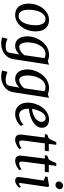

<svg xmlns="http://www.w3.org/2000/svg" viewBox="1069 -1916 1095 3273"><g transform="rotate(90 1616.5 -279.5)"><path d="M41.5 -214.4Q40.5 -258.8 49.6 -302.2Q58.6 -345.7 75.7 -385Q92.8 -424.3 117.7 -457.8Q142.6 -491.2 173.8 -515.6Q205.1 -540 241.7 -554Q278.3 -567.9 319.8 -567.9Q366.7 -567.9 402.6 -552.7Q438.5 -537.6 463.1 -508.8Q487.8 -480 501 -438.2Q514.2 -396.5 515.1 -343.3Q515.6 -298.8 506.8 -255.4Q498 -211.9 481 -172.6Q463.9 -133.3 439 -100.1Q414.1 -66.9 382.8 -42.5Q351.6 -18.1 314.7 -4.2Q277.8 9.8 236.3 9.8Q189.5 9.8 153.6 -5.4Q117.7 -20.5 93.3 -49.1Q68.8 -77.6 55.7 -119.4Q42.5 -161.1 41.5 -214.4ZM253.4 -49.8Q281.2 -49.8 303.7 -62.7Q326.2 -75.7 343.8 -97.9Q361.3 -120.1 374.3 -149.4Q387.2 -178.7 395.3 -211.2Q403.3 -243.7 407 -277.6Q410.6 -311.5 410.2 -342.8Q409.2 -420.4 382.1 -464.1Q355 -507.8 302.2 -507.8Q274.4 -507.8 252 -494.9Q229.5 -481.9 211.9 -460Q194.3 -438 181.6 -408.7Q168.9 -379.4 160.6 -346.9Q152.3 -314.5 148.7 -280.5Q145 -246.6 146 -215.3Q147 -137.2 173.8 -93.5Q200.7 -49.8 253.4 -49.8Z M641.1 140.1Q651.4 145 665.8 150.4Q680.2 155.8 697.5 160.4Q714.8 165 733.9 168Q752.9 170.9 772 170.9Q802.7 170.9 822.8 166.7Q842.8 162.6 855.2 151.4Q867.7 140.1 874.5 120.6Q881.3 101.1 886.2 70.8L908.2 -63.5Q896 -49.3 880.4 -36.1Q864.7 -22.9 845.9 -12.7Q827.1 -2.4 805.9 3.7Q784.7 9.8 760.7 9.8Q719.7 9.8 689.2 -6.1Q658.7 -22 638.7 -50Q618.7 -78.1 608.9 -116.7Q599.1 -155.3 599.1 -201.2Q599.1 -238.8 608.6 -280.8Q618.2 -322.8 636.7 -363.5Q655.3 -404.3 682.4 -441.4Q709.5 -478.5 744.6 -506.6Q779.8 -534.7 823 -551.3Q866.2 -567.9 916.5 -567.9Q946.3 -567.9 974.4 -561.5Q1002.4 -555.2 1022.9 -547.4L1082.5 -567.9L988.8 37.6Q982.9 76.2 967.8 106.9Q952.6 137.7 931.4 161.1Q910.2 184.6 884.3 200.9Q858.4 217.3 831.1 227.8Q803.7 238.3 776.4 243.2Q749 248 724.6 248Q708.5 248 692.4 246.6Q676.3 245.1 661.9 242.7Q647.5 240.2 635.7 237.1Q624 233.9 616.7 231ZM778.8 -60.1Q800.8 -60.1 821.5 -68.1Q842.3 -76.2 860.8 -88.6Q879.4 -101.1 894.8 -116.5Q910.2 -131.8 920.4 -146.5L970.2 -488.8Q956.1 -499.5 938.7 -503.7Q921.4 -507.8 901.4 -507.8Q866.7 -507.8 838.4 -493.9Q810.1 -480 788.1 -456.5Q766.1 -433.1 749.8 -402.3Q733.4 -371.6 722.9 -338.4Q712.4 -305.2 707.3 -271.2Q702.1 -237.3 702.1 -207.5Q702.1 -136.2 722.9 -98.1Q743.7 -60.1 778.8 -60.1Z M1205.6 140.1Q1215.8 145 1230.2 150.4Q1244.6 155.8 1262 160.4Q1279.3 165 1298.3 168Q1317.4 170.9 1336.4 170.9Q1367.2 170.9 1387.2 166.7Q1407.2 162.6 1419.7 151.4Q1432.1 140.1 1439 120.6Q1445.8 101.1 1450.7 70.8L1472.7 -63.5Q1460.4 -49.3 1444.8 -36.1Q1429.2 -22.9 1410.4 -12.7Q1391.6 -2.4 1370.4 3.7Q1349.1 9.8 1325.2 9.8Q1284.2 9.8 1253.7 -6.1Q1223.1 -22 1203.1 -50Q1183.1 -78.1 1173.3 -116.7Q1163.6 -155.3 1163.6 -201.2Q1163.6 -238.8 1173.1 -280.8Q1182.6 -322.8 1201.2 -363.5Q1219.7 -404.3 1246.8 -441.4Q1273.9 -478.5 1309.1 -506.6Q1344.2 -534.7 1387.5 -551.3Q1430.7 -567.9 1481 -567.9Q1510.7 -567.9 1538.8 -561.5Q1566.9 -555.2 1587.4 -547.4L1647 -567.9L1553.2 37.6Q1547.4 76.2 1532.2 106.9Q1517.1 137.7 1495.8 161.1Q1474.6 184.6 1448.7 200.9Q1422.9 217.3 1395.5 227.8Q1368.2 238.3 1340.8 243.2Q1313.5 248 1289.1 248Q1272.9 248 1256.8 246.6Q1240.7 245.1 1226.3 242.7Q1211.9 240.2 1200.2 237.1Q1188.5 233.9 1181.2 231ZM1343.3 -60.1Q1365.2 -60.1 1386 -68.1Q1406.7 -76.2 1425.3 -88.6Q1443.8 -101.1 1459.2 -116.5Q1474.6 -131.8 1484.9 -146.5L1534.7 -488.8Q1520.5 -499.5 1503.2 -503.7Q1485.8 -507.8 1465.8 -507.8Q1431.2 -507.8 1402.8 -493.9Q1374.5 -480 1352.5 -456.5Q1330.6 -433.1 1314.2 -402.3Q1297.9 -371.6 1287.4 -338.4Q1276.9 -305.2 1271.7 -271.2Q1266.6 -237.3 1266.6 -207.5Q1266.6 -136.2 1287.4 -98.1Q1308.1 -60.1 1343.3 -60.1Z M1729.5 -210Q1730.5 -256.3 1741.2 -300.8Q1752 -345.2 1770.5 -385Q1789.1 -424.8 1814.9 -458.3Q1840.8 -491.7 1872.6 -516.1Q1904.3 -540.5 1941.2 -554.2Q1978 -567.9 2018.6 -567.9Q2054.2 -567.9 2080.3 -558.6Q2106.4 -549.3 2123.8 -532.7Q2141.1 -516.1 2149.7 -493.9Q2158.2 -471.7 2158.2 -445.8Q2158.2 -407.7 2140.9 -377Q2123.5 -346.2 2095.5 -321.8Q2067.4 -297.4 2031.7 -279.3Q1996.1 -261.2 1960.2 -249.5Q1924.3 -237.8 1891.1 -231.4Q1857.9 -225.1 1834.5 -224.6Q1833 -209 1834 -190.4Q1835 -171.9 1839.4 -153.3Q1843.8 -134.8 1851.6 -117.7Q1859.4 -100.6 1871.6 -87.4Q1883.8 -74.2 1900.4 -66.4Q1917 -58.6 1939 -58.6Q1976.6 -58.6 2019.5 -75.2Q2062.5 -91.8 2104 -130.4L2127 -89.4Q2116.7 -74.7 2097.4 -57.6Q2078.1 -40.5 2052 -25.4Q2025.9 -10.3 1993.7 -0.2Q1961.4 9.8 1925.8 9.8Q1873.5 9.8 1835.9 -8.8Q1798.3 -27.3 1774.4 -58.1Q1750.5 -88.9 1739.5 -128.4Q1728.5 -168 1729.5 -210ZM1836.9 -278.3Q1856.4 -279.3 1880.4 -284.4Q1904.3 -289.6 1928.5 -299.1Q1952.6 -308.6 1975.8 -322Q1999 -335.4 2016.8 -352.8Q2034.7 -370.1 2045.4 -391.4Q2056.2 -412.6 2056.2 -437.5Q2055.7 -475.6 2038.8 -492.9Q2022 -510.3 1995.1 -510.3Q1970.2 -510.3 1949.7 -498.8Q1929.2 -487.3 1912.4 -468.5Q1895.5 -449.7 1882.6 -425.3Q1869.6 -400.9 1860.1 -375Q1850.6 -349.1 1845 -324Q1839.4 -298.8 1836.9 -278.3Z M2273.9 -77.6Q2273.9 -79.6 2273.9 -83.3Q2273.9 -86.9 2274.4 -94.2Q2274.9 -101.6 2276.4 -113.5Q2277.8 -125.5 2280.3 -144.5L2324.2 -495.6H2265.6L2275.4 -538.6L2335.4 -561.5Q2343.8 -570.8 2352.5 -585.9Q2361.3 -601.1 2370.1 -619.1Q2378.9 -637.2 2387 -656Q2395 -674.8 2401.4 -691.4H2449.2L2432.6 -564H2559.6L2549.8 -495.6H2424.3L2383.8 -190.4Q2379.9 -162.6 2377.7 -140.6Q2375.5 -118.7 2375.5 -104.5Q2375.5 -90.8 2377.2 -82Q2378.9 -73.2 2383.5 -68.1Q2388.2 -63 2396 -61Q2403.8 -59.1 2416.5 -59.1Q2425.8 -59.1 2438.7 -63.2Q2451.7 -67.4 2464.8 -73.5Q2478 -79.6 2490 -86.7Q2502 -93.8 2509.8 -99.6L2518.6 -61.5Q2509.8 -50.8 2492.4 -38.3Q2475.1 -25.9 2453.6 -15.1Q2432.1 -4.4 2408.2 2.7Q2384.3 9.8 2363.3 9.8Q2345.2 9.8 2328.9 5.6Q2312.5 1.5 2300.3 -8.8Q2288.1 -19 2281 -35.9Q2273.9 -52.7 2273.9 -77.6Z M2632.8 -77.6Q2632.8 -79.6 2632.8 -83.3Q2632.8 -86.9 2633.3 -94.2Q2633.8 -101.6 2635.3 -113.5Q2636.7 -125.5 2639.2 -144.5L2683.1 -495.6H2624.5L2634.3 -538.6L2694.3 -561.5Q2702.6 -570.8 2711.4 -585.9Q2720.2 -601.1 2729 -619.1Q2737.8 -637.2 2745.8 -656Q2753.9 -674.8 2760.3 -691.4H2808.1L2791.5 -564H2918.5L2908.7 -495.6H2783.2L2742.7 -190.4Q2738.8 -162.6 2736.6 -140.6Q2734.4 -118.7 2734.4 -104.5Q2734.4 -90.8 2736.1 -82Q2737.8 -73.2 2742.4 -68.1Q2747.1 -63 2754.9 -61Q2762.7 -59.1 2775.4 -59.1Q2784.7 -59.1 2797.6 -63.2Q2810.5 -67.4 2823.7 -73.5Q2836.9 -79.6 2848.9 -86.7Q2860.8 -93.8 2868.7 -99.6L2877.4 -61.5Q2868.7 -50.8 2851.3 -38.3Q2834 -25.9 2812.5 -15.1Q2791 -4.4 2767.1 2.7Q2743.2 9.8 2722.2 9.8Q2704.1 9.8 2687.7 5.6Q2671.4 1.5 2659.2 -8.8Q2647 -19 2639.9 -35.9Q2632.8 -52.7 2632.8 -77.6Z M2998 -55.2Q3000 -84.5 3006.1 -127.9Q3012.2 -171.4 3020.5 -225.8Q3028.8 -280.3 3038.8 -344Q3048.8 -407.7 3058.6 -478L2987.3 -503.4L2996.1 -543L3145.5 -567.9L3169.4 -556.2L3101.6 -92.3Q3096.2 -55.2 3112.8 -55.2Q3120.6 -55.2 3132.3 -61.5Q3144 -67.9 3164.6 -87.4L3180.2 -61Q3176.8 -55.7 3165.8 -43.9Q3154.8 -32.2 3138.7 -20.3Q3122.6 -8.3 3102.3 0.7Q3082 9.8 3059.6 9.8Q3028.8 9.8 3012.2 -4.9Q2995.6 -19.5 2998 -55.2ZM3130.4 -676.8Q3118.7 -676.8 3108.2 -681.4Q3097.7 -686 3090.1 -693.6Q3082.5 -701.2 3077.9 -711.7Q3073.2 -722.2 3073.2 -733.9Q3073.2 -748.5 3079.6 -761.7Q3085.9 -774.9 3096.2 -785.2Q3106.4 -795.4 3119.1 -801.3Q3131.8 -807.1 3144.5 -807.1Q3158.2 -807.1 3169.4 -802.7Q3180.7 -798.3 3188.7 -791Q3196.8 -783.7 3200.9 -773.7Q3205.1 -763.7 3205.1 -752.4Q3205.1 -737.8 3199 -724.1Q3192.9 -710.4 3182.6 -700Q3172.4 -689.5 3158.9 -683.1Q3145.5 -676.8 3130.4 -676.8Z"/></g></svg>

Font: Merriweather
Style: Italic
Weight: 400
Italic angle: -7°
Designer: Eben Sorkin ( eben@eyebytes.com )
Foundry: Eben Sorkin ( eben@eyebytes.com )
Version: Version 1.005; ttfautohint (v0.97) -l 13 -r 13 -G 200 -x 24 